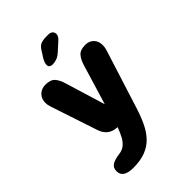

<svg xmlns="http://www.w3.org/2000/svg" viewBox="-264 -796 1146 1146"><g transform="rotate(-45 309.5 -223.0)"><path d="M164.3 237.9Q78 237.9 78 181.2Q78 152.4 98.6 138.6Q119.2 124.8 163.5 119.2Q191.3 115.7 210.2 99.9Q229.2 84.2 242.5 59.5Q255.8 34.8 266.7 5L268.7 -0.9Q194.2 -3 171 -75.5L72.2 -373.4Q66.4 -391.3 66.4 -408.2Q66.4 -442.3 88.1 -463.5Q109.8 -484.8 143.2 -484.8Q186.2 -484.8 205.1 -463.2Q224 -441.7 235.9 -399.8L311.5 -151.7L386.4 -399.7Q397.5 -439.1 416.8 -461.9Q436 -484.8 479 -484.8Q512.4 -484.8 532.5 -464Q552.6 -443.3 552.6 -409.6Q552.6 -401.3 551.5 -392.5Q550.3 -383.6 547.2 -373.8L428.8 0Q411.6 54.8 390.5 98.8Q369.3 142.8 339.7 173.8Q310.1 204.8 267.4 221.3Q224.8 237.9 164.3 237.9ZM259.8 -539.1Q249.1 -539.1 240.3 -544.2Q231.5 -549.2 231.5 -563.7Q231.5 -580.1 246 -605.8L263.8 -633.3Q282 -666.1 299.8 -675Q317.7 -684 351.2 -684H367.1Q385.2 -684 394.7 -674.9Q404.2 -665.8 404.2 -652.2Q404.2 -633.4 382.2 -614.4L331.2 -568.2Q310.7 -550.2 293 -544.7Q275.4 -539.1 259.8 -539.1Z"/></g></svg>

Font: Sono ExtraLight
Style: Regular
Weight: 200
Designer: Tyler Finck
Foundry: Tyler Finck
Version: Version 2.112